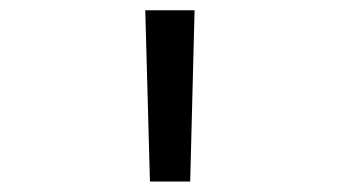

<svg xmlns="http://www.w3.org/2000/svg" viewBox="-20 -750 660 373"><path d="M271.3 -397.3 262.2 -730H358L349.5 -397.3Z"/></svg>

Font: Monaspace Radon Var
Style: Regular
Weight: 400
Designer: Riley Cran and the Lettermatic Team
Version: Version 1.000 (Monaspace Radon Var)